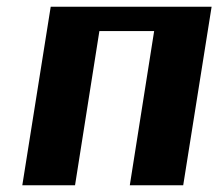

<svg xmlns="http://www.w3.org/2000/svg" viewBox="-20 -548 646 568"><path d="M46 0H202L274 -456H436L364 0H522L606 -528H130Z"/></svg>

Font: Aerodynamic
Style: BdObl
Weight: 500
Designer: Google
Version: Version 2.000980; 2014